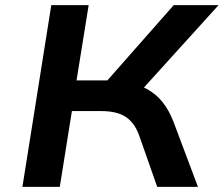

<svg xmlns="http://www.w3.org/2000/svg" viewBox="-20 -725 868 745"><path d="M67 0 179 -705H324L277 -413H417L379 -393L654 -705H828L520 -365L463 -407Q513 -400 549.5 -380Q586 -360 611 -328.5Q636 -297 653 -253L748 0H590L519 -202Q501 -250 467 -272Q433 -294 373 -294H259L212 0Z"/></svg>

Font: Nunito Sans 7pt SemiExpanded
Style: Bold Italic
Weight: 700
Width: 6
Italic angle: -9°
Designer: Vernon Adams
Foundry: Vernon Adams
Version: Version 3.101;gftools[0.9.27]